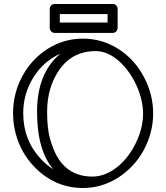

<svg xmlns="http://www.w3.org/2000/svg" viewBox="-20 -919 838 969"><path d="M249 -64.9Q167 -160.6 167 -355Q167 -545.4 278.8 -643.1Q281.7 -646 286.1 -648.9Q201.2 -611.3 149.9 -530.3Q97.2 -447.3 97.2 -347.2Q97.2 -211.9 187 -115.7Q214.8 -85.9 249 -64.9ZM702.1 -345.7Q702.1 -380.4 693.4 -416.7Q684.6 -453.1 668.7 -488Q652.8 -522.9 630.6 -554.4Q608.4 -585.9 582 -609.4Q523.9 -661.1 462.9 -661.1Q342.8 -661.1 276.4 -562.5Q217.8 -475.1 217.8 -355Q217.8 -267.1 233.4 -215.3Q249 -163.6 266.4 -132.1Q283.7 -100.6 309.1 -77.1Q363.3 -27.8 445.8 -27.8Q511.7 -27.8 574.2 -78.1Q630.9 -124.5 667 -200.2Q702.1 -274.4 702.1 -345.7ZM752.9 -345.7Q752.9 -295.9 740 -248.3Q727.1 -200.7 703.9 -158.7Q680.7 -116.7 647.9 -82Q615.2 -47.4 576.2 -22.5Q493.7 29.8 398.9 29.8Q253.9 29.8 149.4 -81.1Q84 -150.4 58.6 -247.1Q45.9 -295.4 45.9 -347.2Q45.9 -449.2 94.2 -537.1Q140.6 -621.6 221.2 -672.9Q302.7 -724.1 398.9 -724.1Q498 -724.1 582 -668.9Q660.6 -617.2 706.8 -529.8Q752.9 -442.4 752.9 -345.7ZM522.9 -805.2V-848.1H281.7V-805.2ZM573.7 -778.8Q573.7 -768.6 566.7 -760.7Q559.6 -752.9 548.8 -752.9H255.9Q245.6 -752.9 238.3 -760.7Q231 -768.6 231 -778.8V-873Q231 -884.3 238.3 -891.6Q245.6 -898.9 255.9 -898.9H548.8Q559.6 -898.9 566.7 -891.6Q573.7 -884.3 573.7 -873Z"/></svg>

Font: Ribeye Marrow
Style: Regular
Weight: 400
Designer: Astigmatic (AOETI)
Foundry: Astigmatic (AOETI)
Version: Version 1.000